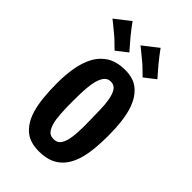

<svg xmlns="http://www.w3.org/2000/svg" viewBox="-221 -785 869 869"><g transform="rotate(45 214.0 -350.5)"><path d="M207.8 10Q148 10 114.4 -20.4Q80.8 -50.8 65.6 -102.6Q55.6 -136.8 51.6 -178.6Q47.6 -220.4 47.6 -267Q47.6 -298.8 50.4 -327.7Q53.2 -356.6 59 -382.6Q64.8 -408.6 74.4 -430.6Q93.2 -475.4 129.7 -501.3Q166.2 -527.2 224.4 -527.2Q277.8 -527.2 309.7 -500.4Q341.6 -473.6 358 -428.6Q370 -395.4 375.2 -353.2Q380.4 -311 380.4 -263.6Q380.4 -221.8 377.1 -184.1Q373.8 -146.4 365.4 -114.6Q355.2 -76.2 335.4 -48.2Q315.6 -20.2 284.7 -5.1Q253.8 10 207.8 10ZM215.4 -76Q240.4 -76 252.4 -95Q264.4 -114 268.4 -145.6Q270.6 -160.8 271.5 -177.6Q272.4 -194.4 272.6 -213.3Q272.8 -232.2 272.2 -252.4Q271.6 -288.4 270.8 -319.9Q270 -351.4 266 -375.4Q261 -408 249.4 -426Q237.8 -444 215.4 -444Q201.8 -444 192.3 -437.3Q182.8 -430.6 176.4 -418.5Q170 -406.4 165.4 -389.2Q161.4 -372.4 159.2 -350.9Q157 -329.4 156.4 -305.1Q155.8 -280.8 155.8 -255.2Q155.8 -235.6 156.2 -216.5Q156.6 -197.4 158 -180.5Q159.4 -163.6 161.2 -148.4Q166.2 -115.2 178.6 -95.6Q191 -76 215.4 -76ZM303.2 -558.6Q304.4 -558 295.1 -566.8Q285.8 -575.6 273.2 -588.1Q260.6 -600.6 249.4 -609.4Q238.2 -618.8 225.2 -629.4Q212.2 -640 203.1 -647.5Q194 -655 194 -654.4L266.6 -711.2Q266 -711.8 272.5 -702.6Q279 -693.4 289.3 -680.3Q299.6 -667.2 309 -655.4Q320.6 -641.8 331.8 -628.6Q343 -615.4 350.3 -607.4Q357.6 -599.4 356.4 -600ZM127.8 -554.6Q129 -554 119.7 -562.8Q110.4 -571.6 97.8 -584.1Q85.2 -596.6 74 -605.4Q62.8 -614.8 49.8 -625.4Q36.8 -636 27.7 -643.5Q18.6 -651 18.6 -650.4L91.2 -707.2Q90.6 -707.8 97.1 -698.6Q103.6 -689.4 113.9 -676.3Q124.2 -663.2 133.6 -651.4Q145.2 -637.8 156.4 -624.6Q167.6 -611.4 174.9 -603.4Q182.2 -595.4 181 -596Z"/></g></svg>

Font: Truculenta
Style: Regular
Weight: 400
Designer: Ivan Castro, Eva Sanz & Omnibus-Type Team
Foundry: Omnibus-Type
Version: Version 1.002